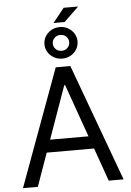

<svg xmlns="http://www.w3.org/2000/svg" viewBox="-68 -1139 812 1188"><g transform="rotate(-5 338.0 -545.0)"><path d="M117.7 0H25.4L292.5 -727.1H383.3L650.4 0H558.1L340.8 -612.3H335.4ZM151.9 -284.2H523.9V-206.1H151.9ZM302.7 -1001.5 373.5 -1089.8H463.4L371.6 -1001.5ZM338.4 -777.3Q295.9 -777.3 265.6 -805.9Q235.4 -834.5 235.4 -875Q235.4 -901.9 249 -924.1Q262.7 -946.3 286.1 -959.7Q309.6 -973.1 338.4 -973.1Q380.9 -973.1 410.9 -944.3Q440.9 -915.5 440.9 -875Q440.9 -848.1 427.2 -825.9Q413.6 -803.7 390.1 -790.5Q366.7 -777.3 338.4 -777.3ZM338.4 -825.7Q360.4 -825.7 374.8 -840.1Q389.2 -854.5 389.2 -875Q389.2 -895.5 374.8 -909.9Q360.4 -924.3 338.4 -924.3Q316.4 -924.3 301.8 -909.9Q287.1 -895.5 287.1 -875Q287.1 -854.5 301.8 -840.1Q316.4 -825.7 338.4 -825.7Z"/></g></svg>

Font: Sahel VF Regular
Style: Regular
Weight: 400
Foundry: Saber Rastikerdar (saber.rastikerdar@gmail.com)
Version: Version 3.4.0